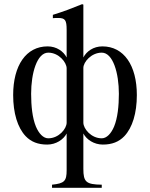

<svg xmlns="http://www.w3.org/2000/svg" viewBox="-20 -682 718 919"><path d="M299 -95C299 -66 262 -20 211 -20C187 -20 166 -43 152 -76C135 -117 129 -175 129 -233C129 -332 157 -430 211 -430C262 -430 299 -383 299 -355ZM379 -357C379 -385 417 -430 467 -430C521 -430 549 -332 549 -233C549 -175 543 -117 526 -76C512 -43 491 -20 467 -20C416 -20 379 -66 379 -95ZM379 -660 373 -662C321 -641 288 -628 233 -611V-595C242 -596 249 -596 258 -596C292 -596 299 -586 299 -539V-407C284 -436 251 -460 208 -460C105 -460 43 -369 43 -227C43 -141 64 -71 103 -30C129 -3 162 10 206 10C248 10 284 -14 299 -43V133C299 185 288 196 229 202V217H467V202C392 201 379 189 379 126V-43C394 -14 430 10 472 10C516 10 549 -3 575 -30C614 -71 635 -141 635 -227C635 -369 573 -460 470 -460C427 -460 394 -436 379 -407Z"/></svg>

Font: XITS Math
Style: Regular
Weight: 400
Designer: MicroPress Inc., with final additions and corrections provided by Coen Hoffman, Elsevier (retired)
Version: Version 1.302